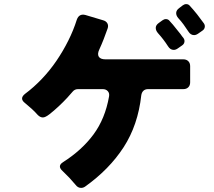

<svg xmlns="http://www.w3.org/2000/svg" viewBox="-20 -868 1040 935"><path d="M897 -715Q886 -732 874 -748.5Q862 -765 848 -780Q837 -793 838 -806Q839 -819 853 -829L870 -842Q878 -848 887 -848Q898 -848 905 -839Q909 -835 912.5 -830.5Q916 -826 921 -821Q931 -810 940 -798Q949 -786 958 -774Q962 -769 965.5 -764Q969 -759 973 -754Q979 -745 977 -735Q975 -725 966 -719L946 -705Q935 -697 925 -697Q908 -697 897 -715ZM348 32Q333 14 317.5 -2.5Q302 -19 285 -35Q257 -60 288 -79Q379 -137 435.5 -213.5Q492 -290 511 -398Q514 -414 505 -424Q496 -434 480 -434H360Q344 -434 334 -422Q327 -413 307.5 -392Q288 -371 265.5 -350Q243 -329 222 -312.5Q201 -296 189 -296Q176 -296 164 -308Q150 -324 134.5 -338Q119 -352 102 -366Q73 -388 102 -411Q145 -443 184 -484Q223 -525 255 -572Q287 -619 312.5 -670Q338 -721 354 -772Q365 -803 396 -795L483 -769Q497 -765 503 -754Q509 -743 504 -729Q495 -703 485 -677.5Q475 -652 464 -628Q453 -605 461 -592Q469 -579 494 -579H873Q888 -579 897 -570Q906 -561 906 -546V-467Q906 -452 897 -443Q888 -434 873 -434H701Q687 -434 678.5 -426Q670 -418 668 -404Q652 -259 582 -151Q512 -43 394 41Q385 47 375 47Q359 47 348 32ZM798 -643Q777 -676 749 -707Q738 -720 738.5 -733Q739 -746 753 -756L771 -769Q779 -775 788 -775Q799 -775 806 -766Q810 -762 813.5 -757.5Q817 -753 822 -748L859 -702Q863 -696 866.5 -691.5Q870 -687 874 -682Q880 -673 878 -663Q876 -653 867 -647L847 -633Q836 -625 826 -625Q809 -625 798 -643Z"/></svg>

Font: Higure Gothic Black
Style: Regular
Weight: 900
Designer: Yoshimichi Ohira
Foundry: Positype
Version: Version 1.000